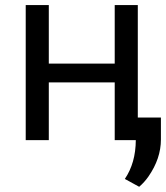

<svg xmlns="http://www.w3.org/2000/svg" viewBox="-20 -548 649 751"><path d="M609.4 -2.4Q609.4 72.3 560.5 142.6Q544.9 165 524.4 182.6L468.3 151.9Q510.7 89.4 511.2 0H428.7V-225.6H170.9V0H80.6V-528.3H170.9V-299.3H428.7V-528.3H519V-88.4H609.4Z"/></svg>

Font: RobotoMono-Regular
Style: Regular
Weight: 400
Designer: Google
Version: Version 2.000985; 2015; ttfautohint (v1.3)